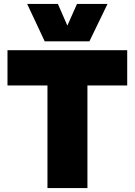

<svg xmlns="http://www.w3.org/2000/svg" viewBox="-20 -955 684 975"><path d="M626 -521H424V0H221V-521H18V-700H626ZM526 -935 434 -745H207L118 -935H274L322 -825L371 -935Z"/></svg>

Font: Georama ExtraCondensed Thin ExtraBold
Style: Regular
Weight: 800
Version: Version 1.001